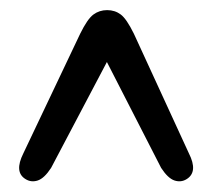

<svg xmlns="http://www.w3.org/2000/svg" viewBox="-20 -736 408 370"><path d="M340 -391Q329 -384 316.2 -388.2Q303.5 -392.5 290.5 -412.5L186 -616.5L78.5 -412.5Q65.5 -392.5 52.8 -388.2Q40 -384 29 -391Q7 -404.5 25 -440.5L134.5 -671Q148.5 -699.5 160 -708Q171.5 -716.5 186.5 -716.5Q201.5 -716.5 212.8 -708Q224 -699.5 238 -671L344 -440.5Q362 -405 340 -391Z"/></svg>

Font: Fraunces 144pt S100
Style: Regular
Weight: 400
Version: Version 1.000; ttfautohint (v1.8.3)